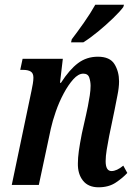

<svg xmlns="http://www.w3.org/2000/svg" viewBox="-20 -786 578 816"><path d="M399 10Q355 10 332.5 -18.5Q310 -47 311 -92Q311 -115 315 -144Q319 -173 328 -219L346 -299Q349 -312 353.5 -334.5Q358 -357 361.5 -380Q365 -403 365 -421Q365 -439 359.5 -456Q354 -473 334 -473Q313 -473 291.5 -449Q270 -425 250.5 -388.5Q231 -352 217 -311.5Q203 -271 196 -239L145 0H30L114 -401Q117 -415 119.5 -430Q122 -445 122 -456Q122 -475 110.5 -482Q99 -489 79 -489H66L76 -536H247L235 -434H239Q275 -490 311.5 -517.5Q348 -545 396 -545Q447 -545 466.5 -513.5Q486 -482 486 -440Q486 -414 479 -380Q472 -346 467 -319L444 -208Q438 -177 433.5 -149.5Q429 -122 429 -101Q429 -59 454 -59Q476 -59 504 -82L521 -51Q502 -30 472 -10Q442 10 399 10ZM282 -606 285 -619Q308 -649 336.5 -689.5Q365 -730 385 -766H507L504 -756Q490 -737 460.5 -708.5Q431 -680 397 -652Q363 -624 334 -606Z"/></svg>

Font: Noto Serif ExtraCondensed SemiBold
Style: Italic
Weight: 600
Width: 2
Italic angle: -12°
Designer: Monotype Design Team
Foundry: Monotype Imaging Inc.
Version: Version 2.013